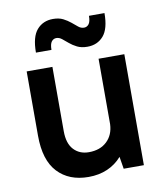

<svg xmlns="http://www.w3.org/2000/svg" viewBox="-81 -776 727 852"><g transform="rotate(-10 282.5 -350.0)"><path d="M250 9Q162 9 111 -45.5Q60 -100 60 -210V-500H176V-210Q176 -155 202 -127Q228 -99 270 -99Q321 -99 351.5 -128Q382 -157 384 -205V-500H500V0H409L400 -55Q373 -24 335 -7.5Q297 9 250 9ZM345 -561Q318 -561 299 -570.5Q280 -580 266 -592Q252 -604 240 -613.5Q228 -623 215 -623Q202 -623 193.5 -612Q185 -601 185 -575H115Q115 -646 142.5 -677.5Q170 -709 215 -709Q242 -709 260.5 -699.5Q279 -690 293.5 -678Q308 -666 319.5 -656.5Q331 -647 345 -647Q358 -647 366.5 -658Q375 -669 375 -695H445Q445 -624 417.5 -592.5Q390 -561 345 -561Z"/></g></svg>

Font: PT Root UI Web Bold
Style: Regular
Weight: 700
Designer: Vitaly Kuzmin
Foundry: ParaType Ltd.
Version: Version 1.000W